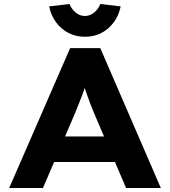

<svg xmlns="http://www.w3.org/2000/svg" viewBox="-20 -941 851 961"><path d="M26 0 331 -700H482L785 0H611L449 -379Q440 -401 431.5 -423Q423 -445 415 -468Q407 -491 400 -513Q393 -535 387 -555L421 -556Q415 -532 407.5 -510Q400 -488 392 -466.5Q384 -445 375 -423Q366 -401 357 -378L195 0ZM169 -130 224 -258H584L625 -130ZM405 -757Q360 -757 323 -776Q286 -795 260.5 -829.5Q235 -864 226 -909L328 -921Q338 -895 359 -878Q380 -861 405 -861Q430 -861 451 -878Q472 -895 482 -921L584 -909Q575 -864 549.5 -829.5Q524 -795 487.5 -776Q451 -757 405 -757Z"/></svg>

Font: Lexend Exa
Style: Bold
Weight: 700
Designer: Bonnie Shaver-Troup, Thomas Jockin
Foundry: Lexend
Version: Version 1.007